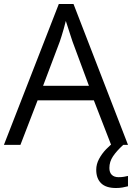

<svg xmlns="http://www.w3.org/2000/svg" viewBox="-20 -737 672 977"><path d="M545.4 0 457.5 -226.6H171.4L84 0H0L279.3 -716.8H354L631.3 0ZM432.6 -300.3 349.1 -525.4Q346.2 -534.2 339.6 -554.2Q333 -574.2 326.2 -595.7Q319.3 -617.2 314.9 -630.4Q310.1 -610.4 304.4 -590.6Q298.8 -570.8 293.5 -554Q288.1 -537.1 284.2 -525.4L199.2 -300.3ZM536.6 117.7Q536.6 140.6 548.8 152.6Q561 164.6 583.5 164.6Q599.6 164.6 611.3 162.4Q623 160.2 631.3 158.2V210.9Q617.7 214.4 603.5 217Q589.4 219.7 570.3 219.7Q519 219.7 494.4 195.3Q469.7 170.9 469.7 127Q469.7 98.6 483.9 72Q498 45.4 519.5 22.9Q541 0.5 562.5 -14.6L607.4 0Q573.2 31.2 554.9 58.6Q536.6 85.9 536.6 117.7Z"/></svg>

Font: Wonky
Style: Regular
Weight: 400
Designer: Monotype Design Team
Foundry: Monotype Imaging Inc.
Version: Version 3.000